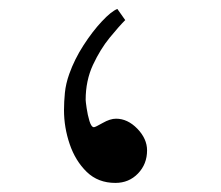

<svg xmlns="http://www.w3.org/2000/svg" viewBox="-20 -355 494 429"><path d="M308.6 -19Q308.6 11.7 288.3 32.7Q268.1 53.7 237.8 53.7Q199.2 53.7 173.8 29.1Q148.4 4.4 135.7 -33Q123 -70.3 123 -108.9Q123 -127.4 125 -147.7Q127 -168 134.8 -189.9Q146.5 -222.7 166.5 -253.7Q186.5 -284.7 207.5 -307.1Q228.5 -329.6 242.2 -335L259.8 -310.1Q246.1 -296.4 225.1 -270.8Q204.1 -245.1 187.7 -210Q171.4 -174.8 171.4 -131.8Q171.4 -128.4 173.6 -113.3Q175.8 -98.1 179.9 -84.5Q184.1 -70.8 189.9 -70.8Q192.9 -70.8 209.5 -80.3Q226.1 -89.8 239.3 -89.8Q265.1 -89.8 286.9 -67.4Q308.6 -44.9 308.6 -19Z"/></svg>

Font: Scheherazade New
Style: Regular
Weight: 400
Designer: SIL International
Foundry: SIL International
Version: Version 4.000